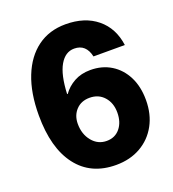

<svg xmlns="http://www.w3.org/2000/svg" viewBox="-128 -784 806 892"><g transform="rotate(-20 275.0 -337.5)"><path d="M295 10Q170.8 10 102.9 -78.8Q35 -167.5 35 -329.2Q35 -440 66.7 -519.6Q98.3 -599.2 156.7 -642.1Q215 -685 295.8 -685Q390.8 -685 450.8 -635.8Q510.8 -586.7 522.5 -500H367.5Q353.3 -565 295 -565Q250.8 -565 223.8 -518.3Q196.7 -471.7 192.5 -377.5H195.8Q216.7 -407.5 251.3 -426.7Q285.8 -445.8 331.7 -445.8Q389.2 -445.8 433.3 -418.8Q477.5 -391.7 502.5 -342.5Q527.5 -293.3 527.5 -226.7Q527.5 -156.7 498.3 -103.3Q469.2 -50 416.7 -20Q364.2 10 295 10ZM291.7 -110Q333.3 -110 357.9 -140Q382.5 -170 382.5 -217.5Q382.5 -265 355.4 -295.4Q328.3 -325.8 284.2 -325.8Q242.5 -325.8 217.1 -298.8Q191.7 -271.7 191.7 -230Q191.7 -179.2 220 -144.6Q248.3 -110 291.7 -110Z"/></g></svg>

Font: Funnel Sans ExtraBold
Style: Regular
Weight: 800
Version: Version 1.000; Beta; Release 5; Build 24; ttfautohint (v1.8.